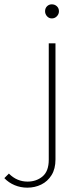

<svg xmlns="http://www.w3.org/2000/svg" viewBox="-143 -660 356 886"><path d="M-17 206Q-48 206 -75.5 194.5Q-103 183 -123 162L-102 141Q-83 160 -61.5 169Q-40 178 -16 178Q25 178 53.5 154Q82 130 82 77V-460H113V76Q113 119 95 148Q77 177 47.5 191.5Q18 206 -17 206ZM96 -575Q83 -575 74 -585Q65 -595 65 -608Q65 -622 74 -631Q83 -640 96 -640Q110 -640 119.5 -631Q129 -622 129 -608Q129 -595 119.5 -585Q110 -575 96 -575Z"/></svg>

Font: Outfit Thin
Style: Regular
Weight: 100
Designer: Rodrigo Fuenzalida
Foundry: fragTYPE
Version: Version 1.000